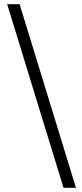

<svg xmlns="http://www.w3.org/2000/svg" viewBox="-20 -730 390 910"><path d="M281 160 14 -710H73L340 160Z"/></svg>

Font: Toshiba Sans
Style: Regular
Weight: 400
Designer: Paul D. Hunt
Foundry: Toshiba Corporation
Version: Version 2.020;PS 2.0;hotconv 1.0.86;makeotf.lib2.5.63406